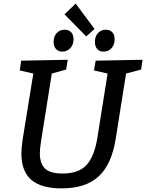

<svg xmlns="http://www.w3.org/2000/svg" viewBox="-20 -1030 807 1060"><path d="M767 -700 759 -646 676 -624 619 -265Q597 -124 525.5 -57Q454 10 320 10Q207 10 152.5 -37.5Q98 -85 98 -183Q98 -211 105 -260L164 -624L89 -641L97 -695L354 -700L345 -646L266 -624L207 -253Q200 -209 200 -185Q200 -126 229 -99Q258 -72 325 -72Q416 -72 459 -120.5Q502 -169 518 -272L574 -624L499 -641L508 -695ZM502 -870 456 -829 336 -951 398 -1010ZM276 -799Q276 -829 293 -847.5Q310 -866 337 -866Q360 -866 373 -852Q386 -838 386 -813Q386 -783 368 -764Q350 -745 324 -745Q302 -745 289 -759.5Q276 -774 276 -799ZM504 -799Q504 -829 521 -847.5Q538 -866 564 -866Q587 -866 600 -852Q613 -838 613 -813Q613 -783 595.5 -764Q578 -745 551 -745Q529 -745 516.5 -759.5Q504 -774 504 -799Z"/></svg>

Font: Bitter Pro Medium
Style: Italic
Weight: 500
Italic angle: -9°
Designer: Sol Matas, and Bitter project Authors
Foundry: Sol Matas
Version: Version 1.010